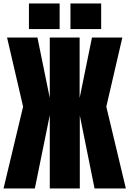

<svg xmlns="http://www.w3.org/2000/svg" viewBox="-29 -1073 736 1093"><path d="M254.4 0V-417.5L169.4 0H-8.8L102.5 -465.8L11.2 -859.4H184.1L254.4 -515.1V-859.4H424.3V-515.1L494.6 -859.4H667.5L576.2 -465.8L687.5 0H509.3L425.3 -416V0ZM546.9 -907.7H372.1V-1053.2H546.9ZM310.5 -907.7H135.7V-1053.2H310.5Z"/></svg>

Font: Anton
Style: Regular
Weight: 400
Designer: Vernon Adams, Tural Alisoy
Foundry: Vernon Adams
Version: Version 2.300